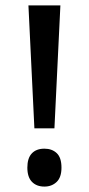

<svg xmlns="http://www.w3.org/2000/svg" viewBox="-20 -677 329 709"><path d="M181 -203H107L85 -657H203ZM81 -58Q81 -93 97.5 -110.5Q114 -128 144 -128Q172 -128 189.5 -111.5Q207 -95 207 -58Q207 -22 189 -5Q171 12 144 12Q115 12 98 -5.5Q81 -23 81 -58Z"/></svg>

Font: Noto Sans Telugu Condensed Medium
Style: Regular
Weight: 500
Width: 3
Designer: Jelle Bosma - Monotype Design Team
Foundry: Monotype Imaging Inc.
Version: Version 2.005; ttfautohint (v1.8.4.7-5d5b)